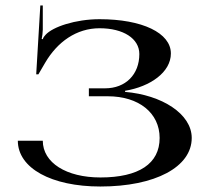

<svg xmlns="http://www.w3.org/2000/svg" viewBox="-20 -675 769 700"><path d="M45 -162C45 -61.8 167.6 5 346 5C545.8 5 679 -66.1 679 -172C679 -260.1 569.9 -328.7 436 -340V-344C528.4 -359.3 603 -411.9 603 -480C603 -555 498.6 -605 343 -605C255 -605 172 -577 146 -548C141.3 -542.7 138 -539 136 -532L132 -533C134 -541 136 -558 136 -567V-655H127L112 -404H120L144.5 -446C189.2 -522.5 258.8 -572 343 -572C429.8 -572 488 -534.4 488 -478C488 -403.2 437.8 -353 363 -353H304V-324H373C486.1 -324 562 -263.2 562 -172C562 -78.4 486.4 -28 346 -28C222 -28 136 -81.6 136 -162Z"/></svg>

Font: Prida01
Style: Bold
Weight: 700
Designer: gluk
Foundry: gluk
Version: Version 00.072